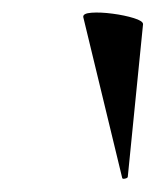

<svg xmlns="http://www.w3.org/2000/svg" viewBox="-20 -754 245 302"><path d="M172 -475 111 -727Q110 -733 124 -734Q138 -735 157 -732.5Q176 -730 190.5 -725.5Q205 -721 205 -716L181 -476Q181 -474 176.5 -473Q172 -472 172 -475Z"/></svg>

Font: Cormorant Garamond Light
Style: Italic
Weight: 300
Italic angle: -10°
Designer: Christian Thalmann (Catharsis Fonts)
Foundry: Catharsis Fonts
Version: Version 4.001